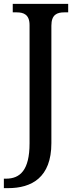

<svg xmlns="http://www.w3.org/2000/svg" viewBox="-32 -734 397 994"><path d="M-12 240H10C131 240 234 186 234 7V-601C234 -659 264 -670 301 -670H321V-714H34V-670H55C90 -670 121 -659 121 -604V8C121 147 72 191 -1 191H-12Z"/></svg>

Font: Noto Serif Ethiopic SemiCondensed Medium
Style: Regular
Weight: 500
Width: 4
Designer: Monotype Design Team
Foundry: Monotype Imaging Inc.
Version: Version 2.102